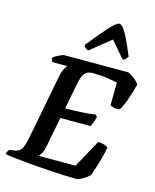

<svg xmlns="http://www.w3.org/2000/svg" viewBox="-152 -1067 940 1161"><g transform="rotate(15 317.5 -487.0)"><path d="M441 0Q411 0 364 -2Q317 -4 262.5 -7.5Q208 -11 154 -15.5Q100 -20 56 -25Q12 -30 -13 -35Q-11 -44 -6 -52.5Q-1 -61 3 -65L33 -69Q64 -73 77.5 -95Q91 -117 101 -171L177 -565Q185 -607 196 -624.5Q207 -642 211 -645H117Q114 -648 111.5 -655Q109 -662 110 -671Q117 -678 130.5 -685.5Q144 -693 157.5 -698.5Q171 -704 177 -704H577Q596 -696 617 -679.5Q638 -663 648 -646Q633 -587 615 -539Q597 -491 583 -474Q566 -470 549 -474.5Q532 -479 524 -484L526 -626Q508 -631 465.5 -637.5Q423 -644 369 -644Q343 -644 328.5 -631.5Q314 -619 307.5 -600.5Q301 -582 297 -565L264 -395Q314 -395 361 -397.5Q408 -400 454 -406L463 -393Q457 -371 450.5 -354.5Q444 -338 440 -331H251L215 -145Q210 -118 200.5 -100.5Q191 -83 184 -76H414L510 -250Q532 -250 549.5 -244Q567 -238 572 -232Q567 -200 557 -164Q547 -128 537 -96.5Q527 -65 520 -46Q512 -38 496.5 -27Q481 -16 465.5 -8Q450 0 441 0ZM308 -769Q297 -772 288.5 -780Q280 -788 279 -796Q340 -872 385 -923Q430 -974 449 -974Q469 -974 496 -923Q523 -872 554 -796Q549 -789 542.5 -780.5Q536 -772 524 -769L436 -872Z"/></g></svg>

Font: Texturina 72pt 72pt Regular
Style: Bold Italic
Weight: 700
Italic angle: -11°
Designer: Guillermo Torres Carreño
Foundry: Omnibus-Type
Version: Version 1.002; ttfautohint (v1.8.3)